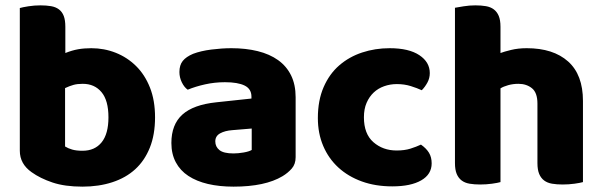

<svg xmlns="http://www.w3.org/2000/svg" viewBox="-20 -681 2250 717"><path d="M54 -651Q64 -654 86 -657.5Q108 -661 131 -661Q153 -661 170.5 -658Q188 -655 200 -646Q212 -637 218 -621.5Q224 -606 224 -581V-483Q249 -493 271.5 -497Q294 -501 321 -501Q369 -501 412 -484Q455 -467 488 -434.5Q521 -402 540 -354Q559 -306 559 -243Q559 -178 539.5 -129.5Q520 -81 485 -49Q450 -17 399.5 -0.5Q349 16 288 16Q222 16 176 0.5Q130 -15 98 -38Q54 -69 54 -118ZM288 -118Q334 -118 359.5 -149.5Q385 -181 385 -243Q385 -306 359 -337Q333 -368 289 -368Q269 -368 254.5 -364Q240 -360 223 -352V-134Q234 -127 249.5 -122.5Q265 -118 288 -118Z M852 -108Q869 -108 889.5 -111.5Q910 -115 920 -121V-201L848 -195Q820 -193 802 -183Q784 -173 784 -153Q784 -133 799.5 -120.5Q815 -108 852 -108ZM844 -501Q898 -501 942.5 -490Q987 -479 1018.5 -456.5Q1050 -434 1067 -399.5Q1084 -365 1084 -318V-94Q1084 -68 1069.5 -51.5Q1055 -35 1035 -23Q970 16 852 16Q799 16 756.5 6Q714 -4 683.5 -24Q653 -44 636.5 -75Q620 -106 620 -147Q620 -216 661 -253Q702 -290 788 -299L919 -313V-320Q919 -349 893.5 -361.5Q868 -374 820 -374Q782 -374 746 -366Q710 -358 681 -346Q668 -355 659 -373.5Q650 -392 650 -412Q650 -438 662.5 -453.5Q675 -469 701 -480Q730 -491 769.5 -496Q809 -501 844 -501Z M1462 -367Q1437 -367 1414.5 -359Q1392 -351 1375.5 -335.5Q1359 -320 1349 -297Q1339 -274 1339 -243Q1339 -181 1374.5 -150Q1410 -119 1461 -119Q1491 -119 1513 -126Q1535 -133 1552 -141Q1572 -127 1582 -110.5Q1592 -94 1592 -71Q1592 -30 1553 -7.5Q1514 15 1445 15Q1382 15 1331 -3.5Q1280 -22 1243.5 -55.5Q1207 -89 1187 -136Q1167 -183 1167 -240Q1167 -306 1188.5 -355.5Q1210 -405 1247 -437Q1284 -469 1332.5 -485Q1381 -501 1435 -501Q1507 -501 1546 -475Q1585 -449 1585 -408Q1585 -389 1576 -372.5Q1567 -356 1555 -344Q1538 -352 1514 -359.5Q1490 -367 1462 -367Z M2157 -1Q2147 2 2125.5 5Q2104 8 2081 8Q2059 8 2041.5 5Q2024 2 2012 -7Q2000 -16 1993.5 -31.5Q1987 -47 1987 -72V-294Q1987 -335 1966.5 -351.5Q1946 -368 1916 -368Q1896 -368 1878 -363Q1860 -358 1849 -351V-1Q1839 2 1817.5 5Q1796 8 1773 8Q1751 8 1733.5 5Q1716 2 1704 -7Q1692 -16 1685.5 -31.5Q1679 -47 1679 -72V-652Q1690 -654 1711.5 -657.5Q1733 -661 1755 -661Q1777 -661 1794.5 -658Q1812 -655 1824 -646Q1836 -637 1842.5 -621.5Q1849 -606 1849 -581V-483Q1862 -488 1888.5 -494.5Q1915 -501 1947 -501Q2046 -501 2101.5 -451.5Q2157 -402 2157 -304Z"/></svg>

Font: Baloo Tamma
Style: Regular
Weight: 400
Designer: Divya Kowshik and Ek Type
Foundry: Ek Type
Version: Version 1.007;PS 1.000;hotconv 1.0.88;makeotf.lib2.5.647800